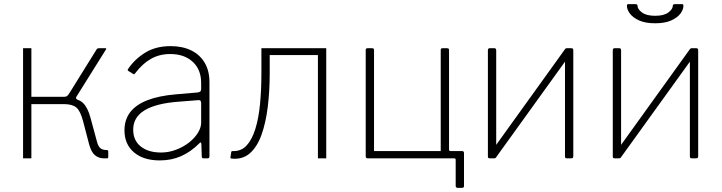

<svg xmlns="http://www.w3.org/2000/svg" viewBox="-20 -762 3475 924"><path d="M91 0V-530H131V-296H303V-289Q356 -289 379 -267Q402 -245 415 -197L447 -79Q453 -57 463.5 -48.5Q474 -40 493 -40Q501 -40 501 -33V-6Q501 -3 499.5 -1.5Q498 0 495 0H480Q455 0 437 -15Q419 -30 409 -67L380 -178Q367 -228 347.5 -244.5Q328 -261 287 -261H131V0ZM287 -281V-296Q298 -296 303.5 -300.5Q309 -305 316 -317L446 -526Q448 -528 450 -529Q452 -530 456 -530H488Q490 -530 491 -528.5Q492 -527 490 -524L348 -297Q345 -292 346 -288.5Q347 -285 355 -281Z M939 -72Q898 -31 851.5 -10.5Q805 10 749 10Q670 10 624.5 -29Q579 -68 579 -135Q579 -186 606.5 -222Q634 -258 689 -279.5Q744 -301 826 -308L931 -317Q939 -318 943.5 -321.5Q948 -325 948 -332V-363Q948 -427 907.5 -464.5Q867 -502 799 -502Q747 -502 706 -478.5Q665 -455 631 -410Q628 -406 626 -405Q624 -404 621 -406L597 -421Q595 -423 594.5 -425Q594 -427 597 -431Q629 -478 679.5 -509Q730 -540 801 -540Q858 -540 900 -519.5Q942 -499 965 -460Q988 -421 988 -367V-10Q988 -4 985.5 -2Q983 0 978 0H960Q956 0 953.5 -2Q951 -4 951 -9L949 -70Q947 -82 939 -72ZM948 -266Q948 -282 934 -280L845 -273Q786 -269 743.5 -258Q701 -247 674 -230Q647 -213 634 -190Q621 -167 621 -138Q621 -86 657.5 -57Q694 -28 755 -28Q792 -28 827.5 -41.5Q863 -55 891 -77Q919 -100 933.5 -124.5Q948 -149 948 -171V-266Z M1093 1Q1088 -1 1089 -5L1093 -31Q1094 -35 1099 -35Q1140 -33 1166.5 -61.5Q1193 -90 1209 -142Q1225 -194 1231.5 -262.5Q1238 -331 1238 -409V-530H1550V0H1510V-497H1278V-409Q1278 -324 1268.5 -247Q1259 -170 1238 -112Q1217 -54 1181.5 -23.5Q1146 7 1093 1Z M1749 0Q1740 0 1740 -10V-520Q1740 -526 1742 -528Q1744 -530 1751 -530H1768Q1776 -530 1778 -528Q1780 -526 1780 -518V-35H2101V-520Q2101 -526 2103 -528Q2105 -530 2112 -530H2129Q2137 -530 2139 -528Q2141 -526 2141 -518V-10Q2141 0 2132 0ZM2183 142Q2173 142 2173 133V7Q2173 0 2166 0H2122V-35H2141V-42Q2141 -35 2148 -35H2204Q2213 -35 2213 -25V132Q2213 137 2211 139.5Q2209 142 2204 142Z M2368 -520V-12Q2368 -5 2366 -2.5Q2364 0 2356 0H2339Q2332 0 2330 -2Q2328 -4 2328 -10V-520Q2328 -530 2337 -530H2359Q2368 -530 2368 -520ZM2739 -520V-12Q2739 -5 2737 -2.5Q2735 0 2727 0H2710Q2703 0 2701 -2Q2699 -4 2699 -10V-520Q2699 -530 2708 -530H2730Q2739 -530 2739 -520ZM2701 -528 2727 -504 2366 -3 2340 -26Z M2969 -520V-12Q2969 -5 2967 -2.5Q2965 0 2957 0H2940Q2933 0 2931 -2Q2929 -4 2929 -10V-520Q2929 -530 2938 -530H2960Q2969 -530 2969 -520ZM3340 -520V-12Q3340 -5 3338 -2.5Q3336 0 3328 0H3311Q3304 0 3302 -2Q3300 -4 3300 -10V-520Q3300 -530 3309 -530H3331Q3340 -530 3340 -520ZM3302 -528 3328 -504 2967 -3 2941 -26ZM3133 -650Q3086 -650 3056 -663.5Q3026 -677 3011.5 -696.5Q2997 -716 2997 -734Q2997 -738 2998.5 -740Q3000 -742 3002 -742H3037Q3042 -742 3045 -740.5Q3048 -739 3048 -735Q3048 -718 3069.5 -702Q3091 -686 3133 -686ZM3133 -650V-686Q3175 -686 3196.5 -702Q3218 -718 3218 -735Q3218 -739 3221 -740.5Q3224 -742 3229 -742H3264Q3266 -742 3267.5 -740Q3269 -738 3269 -734Q3269 -716 3254.5 -696.5Q3240 -677 3210 -663.5Q3180 -650 3133 -650Z"/></svg>

Font: Libre Franklin Thin
Style: Regular
Weight: 100
Designer: Pablo Impallari, Rodrigo Fuenzalida, Nhung Nguyen
Foundry: Impallari Type
Version: Version 3.000